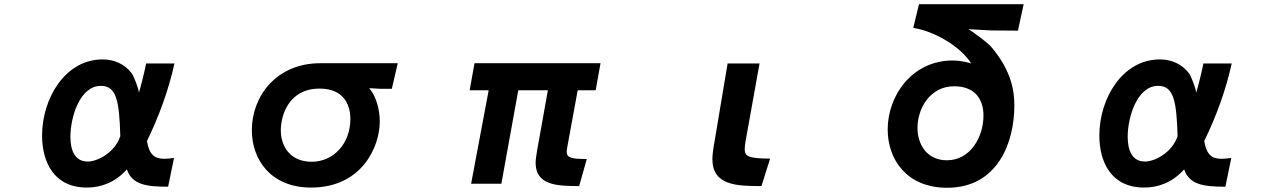

<svg xmlns="http://www.w3.org/2000/svg" viewBox="-20 -817 6040 908"><path d="M775 66 803 -70C786 -68 771 -66 758 -66C713 -66 686 -83 675 -150C732 -267 777 -390 805 -517H671C665 -484 646 -407 637 -379C635 -400 613 -456 604 -469C569 -516 518 -536 465 -536C288 -536 179 -351 179 -176C179 -52 234 70 391 70C456 70 524 47 580 -16C605 56 670 66 775 66ZM549 -173C523 -95 441 -53 395 -53C337 -53 313 -101 313 -170C313 -262 357 -411 457 -411C532 -411 544 -337 549 -173Z M1726 -400 1779 -397H1833L1861 -518H1494C1289 -518 1171 -364 1171 -201C1171 -63 1260 70 1451 70C1693 70 1776 -125 1776 -242C1776 -302 1758 -363 1726 -400ZM1454 -52C1355 -52 1308 -122 1308 -201C1308 -268 1343 -398 1492 -398C1601 -398 1637 -327 1637 -254C1637 -139 1558 -52 1454 -52Z M2719 63 2755 -65C2681 -65 2660 -71 2660 -100C2660 -107 2662 -115 2663 -123L2712 -390H2797L2820 -518H2224L2201 -390H2291L2208 52H2351L2431 -390H2571L2520 -105C2518 -91 2513 -63 2513 -48C2513 59 2613 63 2719 63Z M3581 63 3622 -67C3510 -67 3502 -81 3502 -114C3502 -124 3504 -134 3505 -144L3572 -517H3421L3355 -123C3349 -86 3349 -68 3349 -65C3349 61 3466 63 3581 63Z M4560 -679 4669 -673 4794 -672 4821 -797H4326L4299 -685C4393 -671 4520 -601 4573 -517C4548 -525 4513 -531 4486 -531C4292 -531 4178 -363 4178 -205C4178 -64 4267 71 4459 71C4700 71 4777 -146 4777 -317C4777 -379 4768 -478 4667 -596C4650 -616 4583 -665 4560 -679ZM4458 -59C4364 -59 4319 -133 4319 -213C4319 -302 4377 -409 4492 -409C4588 -409 4631 -351 4631 -270C4631 -172 4571 -59 4458 -59Z M5775 66 5803 -70C5786 -68 5771 -66 5758 -66C5713 -66 5686 -83 5675 -150C5732 -267 5777 -390 5805 -517H5671C5665 -484 5646 -407 5637 -379C5635 -400 5613 -456 5604 -469C5569 -516 5518 -536 5465 -536C5288 -536 5179 -351 5179 -176C5179 -52 5234 70 5391 70C5456 70 5524 47 5580 -16C5605 56 5670 66 5775 66ZM5549 -173C5523 -95 5441 -53 5395 -53C5337 -53 5313 -101 5313 -170C5313 -262 5357 -411 5457 -411C5532 -411 5544 -337 5549 -173Z"/></svg>

Font: LINE Seed JP App_OTF Bold
Style: Regular
Weight: 700
Designer: LINE & Fontrix & Fontworks
Version: Version 1.009